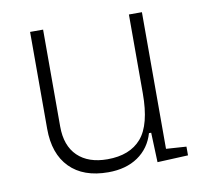

<svg xmlns="http://www.w3.org/2000/svg" viewBox="-64 -588 715 667"><g transform="rotate(-10 293.0 -254.5)"><path d="M266.6 9.8Q178.7 9.8 130.9 -38.8Q83 -87.4 83 -175.8V-517.6H128.9V-175.8Q128.9 -107.9 166.5 -71.5Q204.1 -35.2 271.5 -35.2Q350.6 -35.2 391.1 -82Q431.6 -128.9 431.6 -239.3V-517.6H477.5V-35.6L548.8 -30.8V0L440.4 4.9L436.5 -99.6H428.7Q413.6 -47.9 371.3 -19Q329.1 9.8 266.6 9.8Z"/></g></svg>

Font: Cascadia Code NF ExtraLight
Style: Regular
Weight: 200
Monospace: yes
Designer: Aaron Bell
Foundry: Saja Typeworks
Version: Version 2404.023; ttfautohint (v1.8.4)